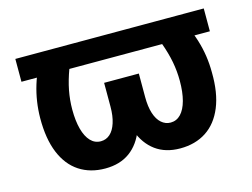

<svg xmlns="http://www.w3.org/2000/svg" viewBox="-79 -662 1056 803"><g transform="rotate(-15 449.0 -260.0)"><path d="M857 -431.4H41.2V-530.3H857ZM216.3 -263.8Q216.3 -214.9 225.9 -179.2Q235.5 -143.6 253.8 -124.3Q272.1 -105 298 -105Q321.1 -105 338.1 -120.2Q355.1 -135.4 364.5 -164.8Q374 -194.2 374 -235.1V-337.6H479.1V-249.4Q479.1 -169.7 458 -111.5Q436.8 -53.2 393.8 -21.7Q350.8 9.8 286.9 9.8Q222.2 9.8 174.8 -21.2Q127.4 -52.2 102.2 -113.3Q77 -174.5 77.5 -263.5Q78.1 -336.8 98.9 -404.5Q119.6 -472.2 158.9 -530.3H293.5Q266.2 -478.9 249.2 -433.1Q232.2 -387.3 224.2 -346.3Q216.3 -305.3 216.3 -263.8ZM820.7 -263.5Q822.3 -174.5 797 -113.3Q771.8 -52.2 724.4 -21.2Q677 9.8 611.4 9.8Q548 9.8 505 -21.7Q462 -53.2 440.6 -111.5Q419.2 -169.7 419.2 -249.4V-337.6H524.3V-235.1Q524.3 -194.2 533.7 -164.8Q543.2 -135.4 560.7 -120.2Q578.1 -105 600.3 -105Q626.1 -105 644.5 -124.3Q662.8 -143.6 672.4 -179.2Q682 -214.9 682 -263.8Q682 -305.3 674.3 -346.3Q666.5 -387.3 649.8 -433.1Q633 -478.9 604.8 -530.3H739.3Q778.7 -471.7 799.7 -404Q820.7 -336.3 820.7 -263.5Z"/></g></svg>

Font: WEMIX Pretendard Variable
Style: Regular
Weight: 400
Designer: Base glyphs from Inter by Rasmus Andersson; Hangeul glyphs from Noto Sans CJK(Source Han Sans) by Jang Soo-young and Kan
Foundry: Kil Hyung-jin
Version: Version 1.000;Glyphs 3.2 (3208)